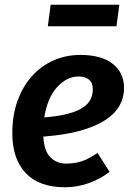

<svg xmlns="http://www.w3.org/2000/svg" viewBox="-20 -776 561 811"><path d="M504 -404Q504 -364 485 -330Q466 -296 425 -269Q384 -242 319.5 -224Q255 -206 163 -199Q166 -139 192.5 -112Q219 -85 259 -85Q294 -85 324 -94.5Q354 -104 392 -130L443 -50Q402 -19 353.5 -2Q305 15 254 15Q146 15 89 -44.5Q32 -104 32 -214Q32 -289 54 -350Q76 -411 114.5 -454Q153 -497 205.5 -520.5Q258 -544 320 -544Q408 -544 456 -506.5Q504 -469 504 -404ZM312 -453Q262 -453 221 -407.5Q180 -362 167 -280Q227 -285 267 -295.5Q307 -306 330 -321.5Q353 -337 362.5 -356.5Q372 -376 372 -400Q372 -426 356 -439.5Q340 -453 312 -453ZM472 -665H182L194 -756H484Z"/></svg>

Font: Xgbmvzvtohvqztyvzapvmeyoton
Style: Regular
Weight: 500
Italic angle: -8°
Designer: Carrois Corporate & Edenspiekermann
Foundry: Carrois Corporate GbR & Edenspiekermann AG
Version: Version 2.001